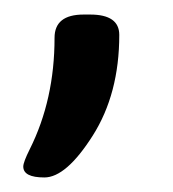

<svg xmlns="http://www.w3.org/2000/svg" viewBox="-20 -128 238 264"><path d="M144 -80Q144 1 107.5 58.5Q71 116 41 116Q12 116 12 101Q12 95 21 77Q55 9 55 -76Q55 -108 95 -108H104Q144 -108 144 -80Z"/></svg>

Font: mmAsap
Style: Regular
Weight: 400
Designer: Pablo Cosgaya
Foundry: Omnibus-Type
Version: Version 1.001